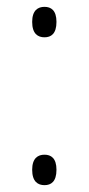

<svg xmlns="http://www.w3.org/2000/svg" viewBox="-20 -536 261 561"><path d="M110 -427C129 -427 145 -437 145 -472C145 -506 129 -516 110 -516C91 -516 74 -506 74 -472C74 -437 91 -427 110 -427ZM110 5C129 5 145 -5 145 -40C145 -74 129 -84 110 -84C91 -84 74 -74 74 -40C74 -5 91 5 110 5Z"/></svg>

Font: Noto Serif Myanmar SemiCondensed ExtraLight
Style: Regular
Weight: 200
Width: 4
Designer: Ben Mitchell and the Monotype Design Team
Foundry: Monotype Imaging Inc.
Version: Version 2.106